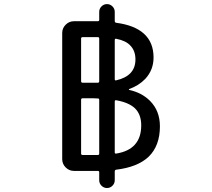

<svg xmlns="http://www.w3.org/2000/svg" viewBox="-20 -859 1040 942"><path d="M549.8 -668.9Q543 -669.9 543 -662.1V-470.7Q543 -462.9 549.8 -464.8Q644.5 -486.3 644.5 -567.4Q644.5 -609.4 620.1 -634.8Q598.6 -659.2 549.8 -668.9ZM466.8 -669.9Q466.8 -676.8 460 -676.8H459H385.7Q377.9 -676.8 377.9 -669.9V-460.9Q377.9 -453.1 385.7 -453.1H436.5H460Q466.8 -453.1 466.8 -460.9ZM543 -111.3Q543 -104.5 549.8 -105.5Q672.9 -125 672.9 -244.1Q672.9 -297.9 641.6 -328.1Q611.3 -356.4 549.8 -367.2Q543 -368.2 543 -361.3ZM460 -98.6Q466.8 -98.6 466.8 -105.5V-369.1Q466.8 -376 460 -376H456.1Q443.4 -377 436.5 -377H385.7Q377.9 -377 377.9 -369.1V-105.5Q377.9 -98.6 385.7 -98.6ZM613.3 -421.9Q612.3 -421.9 612.3 -420.4Q612.3 -418.9 613.3 -418Q675.8 -404.3 715.8 -364.3Q764.6 -315.4 764.6 -239.3Q764.6 -143.6 709 -89.8Q655.3 -39.1 549.8 -26.4Q543 -25.4 543 -17.6V25.4Q543 41 531.7 52.2Q520.5 63.5 504.9 63.5Q489.3 63.5 478 52.2Q466.8 41 466.8 25.4V-13.7Q466.8 -20.5 460 -20.5H455.1H342.8Q319.3 -20.5 302.2 -37.6Q285.2 -54.7 285.2 -78.1V-697.3Q285.2 -720.7 302.2 -737.8Q319.3 -754.9 342.8 -754.9H446.3H460Q466.8 -754.9 466.8 -761.7V-800.8Q466.8 -816.4 478 -827.6Q489.3 -838.9 504.9 -838.9Q520.5 -838.9 531.7 -827.6Q543 -816.4 543 -800.8V-755.9Q543 -748 550.8 -747.1Q639.6 -735.4 685.5 -694.3Q733.4 -651.4 733.4 -577.1Q733.4 -515.6 692.4 -471.7Q660.2 -438.5 613.3 -421.9Z"/></svg>

Font: Rounded Mgen+ 1m regular
Style: Regular
Weight: 400
Designer: [Source Han Sans]
Ryoko NISHIZUKA  (kana & ideographs); Paul D. Hunt (Latin, Greek & Cyrillic); Wenlong ZHANG  (bopomofo
Version: Version 1.059.20150602